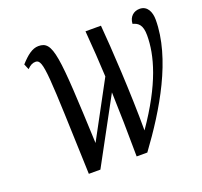

<svg xmlns="http://www.w3.org/2000/svg" viewBox="-125 -872 1070 1015"><g transform="rotate(-20 409.5 -364.0)"><path d="M208 0H273L470 -363C474 -252 476 -138 477 0H537C676 -189 819 -427 819 -645C819 -689 801 -728 758 -728C725 -728 698 -706 696 -666C727 -658 748 -641 748 -583C748 -471 708 -324 563 -115C563 -320 547 -590 536 -714H449C457 -619 462 -536 466 -454L297 -141C276 -648 270 -726 188 -726C153 -726 121 -700 85 -660L98 -629C117 -648 130 -653 146 -653C190 -653 188 -563 208 0Z"/></g></svg>

Font: Noto Serif ExtraCondensed
Style: Italic
Weight: 400
Width: 2
Italic angle: -12°
Designer: Monotype Design Team
Foundry: Monotype Imaging Inc.
Version: Version 2.014